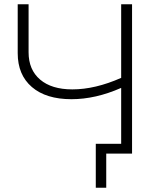

<svg xmlns="http://www.w3.org/2000/svg" viewBox="-20 -720 765 900"><path d="M599 -700V0H478V160H429V-46H548V-308Q428 -255 315 -255Q196 -255 129.5 -312Q63 -369 63 -471V-700H114V-475Q114 -393 168 -347Q222 -301 319 -301Q426 -301 548 -355V-700Z"/></svg>

Font: Montserrat Alternates Light
Style: Regular
Weight: 300
Designer: Julieta Ulanovsky
Foundry: Julieta Ulanovsky
Version: Version 7.200